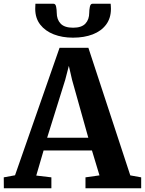

<svg xmlns="http://www.w3.org/2000/svg" viewBox="-35 -1002 772 1022"><path d="M45 -69 282 -747.5H435.5L658.5 -68.5L716.5 -58V0H420V-58L494.5 -68.5L454.5 -201H197L158 -67.5L238.5 -58V0H-14.5L-15 -58ZM435 -269 348.5 -577.5 331.5 -651.5 312 -576.5 216 -269ZM250 -982Q261 -982 264 -965.2Q267 -948.5 267 -934.5Q267 -898 287.8 -876.2Q308.5 -854.5 354 -854.5Q399 -854.5 419.5 -876.2Q440 -898 440 -934.5Q440 -948.5 443.2 -965.2Q446.5 -982 457 -982H554Q554.5 -975.5 555 -968.8Q555.5 -962 555.5 -955Q555.5 -905.5 529.8 -871Q504 -836.5 458.5 -819Q413 -801.5 353.5 -801.5Q296.5 -801.5 251 -819.2Q205.5 -837 179 -871.2Q152.5 -905.5 152.5 -955Q152.5 -962 153 -968.8Q153.5 -975.5 153.5 -982Z"/></svg>

Font: Merriweather 24pt
Style: Bold
Weight: 700
Designer: Eben Sorkin
Foundry: Eben Sorkin
Version: Version 2.100